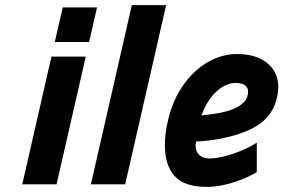

<svg xmlns="http://www.w3.org/2000/svg" viewBox="-20 -720 1107 750"><path d="M181 -499H315L201 0H67ZM225 -691H359L328 -556H194Z M495 -700H629L469 0H335Z M983 -48Q971 -40 950 -30Q929 -20 903 -11Q877 -2 847 4Q817 10 787 10Q699 10 661.5 -33Q624 -76 624 -152Q624 -203 638 -257Q654 -321 683 -368Q712 -415 748.5 -446.5Q785 -478 825 -493.5Q865 -509 904 -509Q981 -509 1024 -473.5Q1067 -438 1067 -381Q1067 -365 1063.5 -346Q1060 -327 1052.5 -308.5Q1045 -290 1032 -272.5Q1019 -255 1001 -241Q974 -220 939.5 -206.5Q905 -193 870 -184.5Q835 -176 802.5 -172Q770 -168 746 -167Q743 -155 744.5 -143.5Q746 -132 752 -122.5Q758 -113 770 -107Q782 -101 800 -101Q819 -101 844.5 -106.5Q870 -112 895.5 -121Q921 -130 944 -141Q967 -152 983 -163ZM899 -396Q882 -396 863.5 -388Q845 -380 827 -364Q809 -348 793.5 -324Q778 -300 767 -269Q795 -272 827 -277Q859 -282 886 -292Q913 -302 931 -319Q949 -336 949 -363Q949 -378 936.5 -387Q924 -396 899 -396Z"/></svg>

Font: Panefresco 999wt
Style: Italic
Weight: 900
Version: Version 1.001